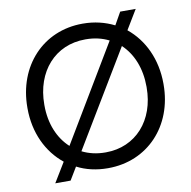

<svg xmlns="http://www.w3.org/2000/svg" viewBox="-84 -819 934 938"><g transform="rotate(-10 382.5 -349.5)"><path d="M115 36H191L229 -27C273 -4 325 8 381 8H383C579 8 720 -142 720 -348V-352C720 -473 671 -575 592 -639L650 -735H573L538 -673C492 -696 440 -709 383 -709H381C185 -709 45 -558 45 -352V-348C45 -227 94 -125 174 -61ZM129 -348V-352C129 -516 231 -631 381 -631H383C426 -631 464 -622 498 -605L215 -132C161 -181 129 -257 129 -348ZM552 -568C605 -518 636 -443 636 -352V-348C636 -185 534 -70 385 -70H383C340 -70 302 -79 268 -96Z"/></g></svg>

Font: Fixel Display Regular
Style: Regular
Weight: 400
Designer: AlfaBravo + MacPaw
Foundry: Kyrylo Tkachov, Marchela Mozhyna, Serhii Makarenko, Maria Weinstein, Zakhar Kryvoshyya
Version: Version 1.211